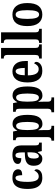

<svg xmlns="http://www.w3.org/2000/svg" viewBox="1257 -2057 1030 3584"><g transform="rotate(-90 1772.0 -265.0)"><path d="M243 10Q181 10 135 -17Q89 -44 63 -104.5Q37 -165 37 -266Q37 -373 64 -435Q91 -497 137 -522.5Q183 -548 240 -548Q327 -548 365.5 -518Q404 -488 404 -444Q404 -422 395.5 -404.5Q387 -387 363 -376.5Q339 -366 294 -366Q294 -416 283.5 -453.5Q273 -491 243 -491Q221 -491 204.5 -471Q188 -451 178.5 -402Q169 -353 169 -267Q169 -164 192.5 -110.5Q216 -57 268 -57Q309 -57 337.5 -81Q366 -105 380 -139Q390 -133 397 -122.5Q404 -112 404 -97Q404 -74 389.5 -49Q375 -24 340 -7Q305 10 243 10Z M597 10Q545 10 507.5 -29.5Q470 -69 470 -152Q470 -233 515 -271.5Q560 -310 652 -314L719 -317V-374Q719 -430 707.5 -460.5Q696 -491 664 -491Q635 -491 623 -462Q611 -433 611 -382Q504 -382 504 -448Q504 -498 553.5 -523Q603 -548 675 -548Q762 -548 806 -509.5Q850 -471 850 -377V-121Q850 -79 861 -64.5Q872 -50 899 -50H902V0H744L727 -74H720Q692 -33 668 -11.5Q644 10 597 10ZM647 -55Q680 -55 700 -93Q720 -131 720 -191V-268L686 -265Q639 -261 621.5 -232Q604 -203 604 -147Q604 -104 614.5 -79.5Q625 -55 647 -55Z M938 230V180H948Q959 180 972 175.5Q985 171 994.5 156.5Q1004 142 1004 113V-417Q1004 -462 990 -474Q976 -486 953 -486H947V-536H1109L1125 -458H1128Q1146 -496 1176 -521Q1206 -546 1253 -546Q1334 -546 1377 -479Q1420 -412 1420 -267Q1420 -122 1377 -55Q1334 12 1251 12Q1209 12 1182 -8.5Q1155 -29 1137 -65H1133Q1134 -42 1135 -13.5Q1136 15 1136 47V114Q1136 143 1145.5 157Q1155 171 1168 175.5Q1181 180 1191 180H1216V230ZM1214 -54Q1254 -54 1271 -108.5Q1288 -163 1288 -268Q1288 -370 1271.5 -424.5Q1255 -479 1216 -479Q1168 -479 1152 -423Q1136 -367 1136 -269Q1136 -163 1152 -108.5Q1168 -54 1214 -54Z M1468 230V180H1478Q1489 180 1502 175.5Q1515 171 1524.5 156.5Q1534 142 1534 113V-417Q1534 -462 1520 -474Q1506 -486 1483 -486H1477V-536H1639L1655 -458H1658Q1676 -496 1706 -521Q1736 -546 1783 -546Q1864 -546 1907 -479Q1950 -412 1950 -267Q1950 -122 1907 -55Q1864 12 1781 12Q1739 12 1712 -8.5Q1685 -29 1667 -65H1663Q1664 -42 1665 -13.5Q1666 15 1666 47V114Q1666 143 1675.5 157Q1685 171 1698 175.5Q1711 180 1721 180H1746V230ZM1744 -54Q1784 -54 1801 -108.5Q1818 -163 1818 -268Q1818 -370 1801.5 -424.5Q1785 -479 1746 -479Q1698 -479 1682 -423Q1666 -367 1666 -269Q1666 -163 1682 -108.5Q1698 -54 1744 -54Z M2240 10Q2133 10 2079 -62Q2025 -134 2025 -265Q2025 -406 2079 -477Q2133 -548 2231 -548Q2321 -548 2373 -486.5Q2425 -425 2425 -306V-260H2157Q2159 -155 2188 -106.5Q2217 -58 2272 -58Q2314 -58 2339.5 -82.5Q2365 -107 2380 -142Q2392 -138 2400.5 -128Q2409 -118 2409 -101Q2409 -77 2392 -51Q2375 -25 2337.5 -7.5Q2300 10 2240 10ZM2296 -318Q2296 -396 2281.5 -442Q2267 -488 2234 -488Q2200 -488 2180 -444Q2160 -400 2159 -318Z M2472 0V-50H2482Q2507 -50 2522.5 -64Q2538 -78 2538 -122V-648Q2538 -675 2528.5 -688.5Q2519 -702 2505.5 -706Q2492 -710 2482 -710H2472V-760H2669V-122Q2669 -78 2685 -64Q2701 -50 2726 -50H2735V0Z M2763 0V-50H2773Q2798 -50 2813.5 -64Q2829 -78 2829 -122V-648Q2829 -675 2819.5 -688.5Q2810 -702 2796.5 -706Q2783 -710 2773 -710H2763V-760H2960V-122Q2960 -78 2976 -64Q2992 -50 3017 -50H3026V0Z M3291 10Q3191 10 3134 -59.5Q3077 -129 3077 -270Q3077 -548 3294 -548Q3392 -548 3449.5 -479Q3507 -410 3507 -270Q3507 -129 3452 -59.5Q3397 10 3291 10ZM3293 -50Q3338 -50 3356 -105.5Q3374 -161 3374 -270Q3374 -378 3355.5 -433Q3337 -488 3292 -488Q3247 -488 3229 -433Q3211 -378 3211 -270Q3211 -161 3229.5 -105.5Q3248 -50 3293 -50Z"/></g></svg>

Font: Noto Serif ExtraCondensed
Style: Bold
Weight: 700
Width: 2
Designer: Monotype Design Team
Foundry: Monotype Imaging Inc.
Version: Version 2.014; ttfautohint (v1.8.4.7-5d5b)